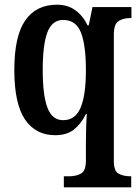

<svg xmlns="http://www.w3.org/2000/svg" viewBox="-20 -566 592 818"><path d="M252 232V185H276Q304 185 325 173.5Q346 162 346 118V43Q346 14 347 -22.5Q348 -59 350 -80H346Q326 -39 295.5 -14.5Q265 10 215 10Q132 10 86.5 -57Q41 -124 41 -268Q41 -412 87.5 -479Q134 -546 223 -546Q269 -546 301.5 -522Q334 -498 353 -458H358L374 -536H540V-489H534Q506 -489 485.5 -476.5Q465 -464 465 -418V120Q465 163 485.5 174Q506 185 535 185H539V232ZM249 -54Q301 -54 323.5 -107.5Q346 -161 346 -267Q346 -373 325 -427Q304 -481 249 -481Q202 -481 182 -428.5Q162 -376 162 -267Q162 -161 182 -107.5Q202 -54 249 -54Z"/></svg>

Font: Noto Serif Hebrew Condensed SemiBold
Style: Regular
Weight: 600
Width: 3
Designer: Monotype Design Team
Foundry: Monotype Imaging Inc.
Version: Version 2.004; ttfautohint (v1.8.4.7-5d5b)